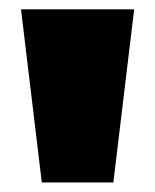

<svg xmlns="http://www.w3.org/2000/svg" viewBox="-20 -797 328 406"><path d="M68.4 -411.1 24.4 -777.3H263.7L219.7 -411.1Z"/></svg>

Font: Bevan
Style: Regular
Weight: 400
Designer: Vernon Adams
Foundry: Vernon Adams
Version: Version 2.100; ttfautohint (v1.8.3)